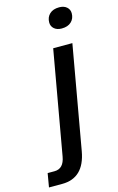

<svg xmlns="http://www.w3.org/2000/svg" viewBox="-256 -774 632 1025"><g transform="rotate(-15 60.0 -261.5)"><path d="M-119 196 -106 120H-68Q-17 120 -6 55L95 -516H201L100 55Q75 196 -46 196ZM167 -606Q141 -606 125.5 -619.5Q110 -633 110 -654Q110 -683 129 -701Q148 -719 182 -719Q208 -719 223.5 -705.5Q239 -692 239 -671Q239 -642 220 -624Q201 -606 167 -606Z"/></g></svg>

Font: Creato Display Medium
Style: Italic
Weight: 500
Italic angle: -10°
Version: Version 1.000